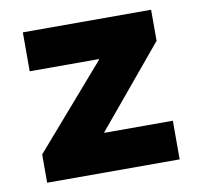

<svg xmlns="http://www.w3.org/2000/svg" viewBox="-64 -583 678 650"><g transform="rotate(-10 275.0 -258.0)"><path d="M47.4 0V-97.2L293 -379.9V-381.8H54.7V-515.6H495.6V-408.7L267.6 -134.8V-132.8H502.9V0Z"/></g></svg>

Font: Inter Display Extra Bold
Style: Regular
Weight: 800
Designer: Rasmus Andersson
Foundry: rsms
Version: Version 4.000;git-4fc901f